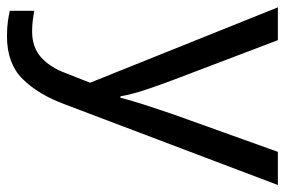

<svg xmlns="http://www.w3.org/2000/svg" viewBox="-153 -423 816 550"><g transform="rotate(90 255.0 -148.0)"><path d="M1 -536H95L211 -231Q226 -191 238 -154.5Q250 -118 256 -85H260Q266 -110 279 -150.5Q292 -191 306 -232L415 -536H510L279 74Q251 150 206.5 195Q162 240 84 240Q60 240 42 237.5Q24 235 11 232V162Q22 164 37.5 166Q53 168 70 168Q116 168 144.5 142Q173 116 189 73L217 2Z"/></g></svg>

Font: Go Noto Current
Style: Regular
Weight: 400
Designer: Monotype Design Team
Foundry: Monotype Imaging Inc.
Version: Version 2.007; ttfautohint (v1.8) -l 8 -r 50 -G 200 -x 14 -D